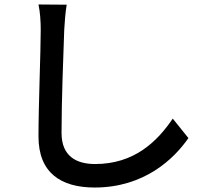

<svg xmlns="http://www.w3.org/2000/svg" viewBox="-20 -790 885 858"><path d="M152 -180C152 -17 253 48 403 48C624 48 757 -79 822 -173L752 -260C681 -155 578 -57 405 -57C321 -57 255 -92 255 -196C255 -333 263 -547 267 -656C269 -691 272 -733 278 -769L152 -770C159 -737 162 -697 162 -656C162 -560 152 -320 152 -180Z"/></svg>

Font: GenEiGothic-pro-SemiBold
Style: Regular
Weight: 500
Designer: Ryoko NISHIZUKA (kana & ideographs); Paul D. Hunt (Latin, Greek & Cyrillic); Wenlong ZHANG (bopomofo); Sandoll Communica
Foundry: Adobe Systems Incorporated; o_tamon
Version: Version 1.000.140830